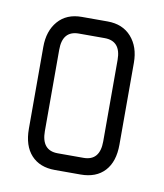

<svg xmlns="http://www.w3.org/2000/svg" viewBox="-56 -451 425 499"><g transform="rotate(10 156.5 -202.0)"><path d="M189 0H121Q81 0 58.5 -24.5Q36 -49 36 -94V-310Q36 -352 58.5 -378Q81 -404 121 -404H189Q229 -404 252 -378Q275 -352 275 -310V-94Q275 -49 252.5 -24.5Q230 0 189 0ZM232 -310Q232 -360 189 -360H121Q78 -360 78 -310V-95Q78 -44 121 -44H189Q232 -44 232 -95Z"/></g></svg>

Font: Chathura
Style: Bold
Weight: 700
Designer: Appaji Ambarisha Darbha
Foundry: Aditya Fonts
Version: Version 1.001 2016